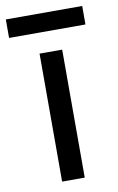

<svg xmlns="http://www.w3.org/2000/svg" viewBox="-110 -715 465 759"><g transform="rotate(-10 122.5 -335.0)"><path d="M76.7 0H167.5V-513.7H76.7ZM275.4 -669.9H-31.2V-595.7H275.4Z"/></g></svg>

Font: Roboto Flex
Style: Regular
Weight: 400
Designer: Berlow after Robertson
Foundry: Google
Version: Version 3.200;gftools[0.9.32]